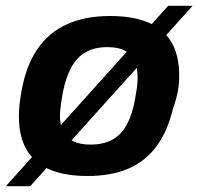

<svg xmlns="http://www.w3.org/2000/svg" viewBox="-34 -593 682 660"><path d="M267 12Q190 12 137.5 -10Q85 -32 58 -77.5Q31 -123 31 -192Q31 -212 33 -232.5Q35 -253 39 -274Q54 -365 94 -423.5Q134 -482 197 -510Q260 -538 344 -538Q422 -538 475 -516Q528 -494 555 -448.5Q582 -403 582 -333Q582 -303 576.5 -275.5Q571 -248 561 -221Q542 -141 503.5 -89.5Q465 -38 406.5 -13Q348 12 267 12ZM277 -96Q322 -96 352.5 -113Q383 -130 402 -165Q421 -200 430 -251Q434 -273 436 -287Q438 -301 438.5 -310.5Q439 -320 439 -329Q439 -362 428 -385Q417 -408 394.5 -419.5Q372 -431 335 -431Q290 -431 259.5 -413Q229 -395 210.5 -360.5Q192 -326 182 -275Q178 -253 176 -238.5Q174 -224 173 -214.5Q172 -205 172 -197Q172 -164 183 -141.5Q194 -119 217.5 -107.5Q241 -96 277 -96ZM-14 47 544 -573H628L70 47Z"/></svg>

Font: Archivo SemiBold
Style: Bold Italic
Weight: 700
Italic angle: -10°
Version: Version 2.001